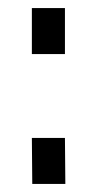

<svg xmlns="http://www.w3.org/2000/svg" viewBox="-20 -456 217 476"><path d="M59 -436H141V-322H59ZM59 -114H141L142 0H60Z"/></svg>

Font: Panefresco 400wt
Style: Regular
Weight: 400
Foundry: Campivisivi & Chank Co
Version: Version 1.002